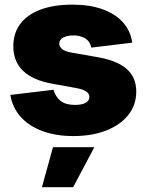

<svg xmlns="http://www.w3.org/2000/svg" viewBox="-20 -568 623 816"><path d="M292 10.3Q217.3 10.3 160.2 -11Q103 -32.2 67.9 -71.5Q32.7 -110.8 23.9 -164.6L207.5 -186.5Q216.3 -155.8 237.8 -138.9Q259.3 -122.1 298.8 -122.1Q327.6 -122.1 343.8 -130.9Q359.9 -139.6 359.9 -155.8Q359.9 -170.9 345 -180.2Q330.1 -189.5 298.3 -194.8L201.7 -212.4Q119.1 -227.1 77.9 -267.1Q36.6 -307.1 36.6 -371.1Q36.6 -427.7 66.9 -467.3Q97.2 -506.8 153.3 -527.6Q209.5 -548.3 287.6 -548.3Q360.8 -548.3 415.3 -528.8Q469.7 -509.3 502.2 -473.4Q534.7 -437.5 542 -386.7L368.2 -365.7Q362.8 -392.1 341.8 -404.8Q320.8 -417.5 292 -417.5Q266.1 -417.5 249 -408.4Q231.9 -399.4 231.9 -382.8Q231.9 -370.6 242.7 -360.4Q253.4 -350.1 282.7 -344.7L394 -325.2Q477.1 -311 518.1 -275.1Q559.1 -239.3 559.1 -179.2Q559.1 -121.1 524.7 -78.6Q490.2 -36.1 430.2 -12.9Q370.1 10.3 292 10.3ZM158.2 227.5 205.1 57.6H380.9L291 227.5Z"/></svg>

Font: Inter 17pt Black
Style: Regular
Weight: 900
Version: Version 4.001;git-66647c0bb